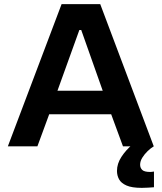

<svg xmlns="http://www.w3.org/2000/svg" viewBox="-20 -708 782 929"><path d="M18 0 278 -688H465L724 0H575L518 -155H218L161 0ZM258 -269H477L373 -563H364ZM666 201Q618 201 592 189.5Q566 178 556 159.5Q546 141 546 119Q546 84 567.5 51Q589 18 622 -10L724 0Q709 9 694 23.5Q679 38 668.5 55Q658 72 658 89Q658 104 668 114Q678 124 707 124Q710 124 714.5 123.5Q719 123 725 122V198Q712 199 696 200Q680 201 666 201Z"/></svg>

Font: Saira SemiExpanded SemiBold
Style: Regular
Weight: 600
Width: 6
Designer: Hector Gatti with collaboration of the Omnibus-Type team
Foundry: Omnibus-Type
Version: Version 1.101